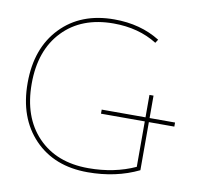

<svg xmlns="http://www.w3.org/2000/svg" viewBox="-82 -829 986 928"><g transform="rotate(10 411.0 -365.0)"><path d="M421 -280V-300H636V-410H656V-300H781V-280H656V-44Q545 10 406 10Q242 10 144 -92Q46 -194 46 -365Q46 -536 144 -638Q242 -740 406 -740Q535 -740 631 -680L620 -663Q529 -720 406 -720Q249 -720 157.5 -624.5Q66 -529 66 -365Q66 -201 157.5 -105.5Q249 -10 406 -10Q533 -10 636 -57V-280Z"/></g></svg>

Font: M PLUS 1p Thin
Style: Regular
Weight: 250
Version: Version 1.062